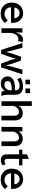

<svg xmlns="http://www.w3.org/2000/svg" viewBox="2223 -3093 915 5401"><g transform="rotate(90 2680.5 -392.5)"><path d="M624 -244.6H184.1Q187.5 -167 232.9 -118.7Q287.6 -61.5 372.1 -61.5Q471.7 -61.5 548.3 -154.8L626.5 -75.7Q530.3 45.4 359.9 45.4Q220.2 45.4 134.8 -43.9Q53.2 -129.9 53.2 -265.6Q53.2 -376 106.4 -457.5Q153.8 -529.8 232.9 -562.5Q287.1 -585 348.6 -585Q446.8 -585 516.1 -530.3Q587.9 -474.6 612.8 -374.5Q624 -329.1 624 -278.8ZM493.2 -339.8Q489.3 -390.1 466.8 -423.8Q424.3 -485.8 344.7 -485.8Q273.4 -485.8 227.5 -428.2Q199.2 -392.6 192.4 -339.8Z M887.7 -388.2H891.6Q956.5 -582 1091.3 -582Q1130.4 -582 1166.5 -566.9L1132.8 -443.8Q1105.5 -453.1 1076.7 -453.1Q1002 -453.1 952.1 -377.9Q918.9 -328.6 905.8 -251V24.9H775.9V-564.9H898.9Z M1189.9 -564.9H1321.8L1410.2 -247.1Q1429.7 -175.8 1440.9 -107.9H1444.8Q1464.4 -207.5 1478 -247.1L1574.7 -524.9H1685.1L1781.7 -247.1Q1794.9 -210 1812.5 -119.6L1814.9 -107.9H1818.8Q1830.1 -176.8 1850.1 -247.1L1938 -564.9H2069.8L1876 33.2H1766.1L1659.2 -267.1Q1645.5 -304.2 1631.8 -381.8H1627.9Q1612.3 -298.8 1601.1 -267.1L1494.1 33.2H1383.8Z M2220.7 -780.8H2350.6V-650.9H2220.7ZM2469.2 -780.8H2599.1V-650.9H2469.2ZM2519 -355V-364.3Q2519 -484.9 2404.3 -484.9Q2296.9 -484.9 2210.9 -419.9L2161.1 -510.3Q2273.9 -584 2408.7 -584Q2538.6 -584 2602.5 -509.3Q2647 -458 2647 -357.9V-151.9Q2647 -37.6 2682.1 24.9H2563Q2542 -15.6 2535.2 -67.9H2531.7Q2506.8 -19 2451.7 14.6Q2406.7 42 2333 42Q2245.6 42 2188.5 -9.3Q2128.9 -63 2128.9 -146Q2128.9 -355 2466.8 -355ZM2519 -263.2H2480Q2365.7 -263.2 2308.6 -233.9Q2259.8 -209 2259.8 -147.9Q2259.8 -106.9 2289.1 -83Q2316.9 -60.1 2361.3 -60.1Q2420.4 -60.1 2467.3 -102.1Q2519 -147.9 2519 -220.2Z M2828.1 -830.1H2960V-464.8Q3033.2 -576.2 3159.2 -576.2Q3267.1 -576.2 3324.2 -503.9Q3367.2 -449.7 3367.2 -343.3V24.9H3235.4V-326.2Q3235.4 -397.5 3210.9 -430.7Q3183.6 -468.3 3124 -468.3Q3064.9 -468.3 3015.6 -417.5Q2979.5 -380.9 2960 -322.3V24.9H2828.1Z M3676.3 -564.9V-462.9Q3758.3 -576.2 3881.3 -576.2Q3967.8 -576.2 4024.9 -526.4Q4089.4 -470.2 4089.4 -342.8V24.9H3957.5V-326.2Q3957.5 -395.5 3931.6 -432.6Q3906.7 -468.3 3847.7 -468.3Q3787.1 -468.3 3737.8 -417.5Q3701.7 -380.4 3682.1 -321.8V24.9H3550.3V-564.9Z M4449.2 -749V-564.9H4633.3V-472.2H4449.2V-151.4Q4449.2 -104 4460.4 -85.9Q4475.6 -61 4510.7 -61Q4554.2 -61 4600.1 -95.2L4631.3 -4.4Q4560.1 41 4481 41Q4398.9 41 4356.9 -7.8Q4322.3 -48.3 4322.3 -125V-472.2H4190.4V-564.9H4322.3V-690.9Z M5294.9 -244.6H4855Q4858.4 -167 4903.8 -118.7Q4958.5 -61.5 5043 -61.5Q5142.6 -61.5 5219.2 -154.8L5297.4 -75.7Q5201.2 45.4 5030.8 45.4Q4891.1 45.4 4805.7 -43.9Q4724.1 -129.9 4724.1 -265.6Q4724.1 -376 4777.3 -457.5Q4824.7 -529.8 4903.8 -562.5Q4958 -585 5019.5 -585Q5117.7 -585 5187 -530.3Q5258.8 -474.6 5283.7 -374.5Q5294.9 -329.1 5294.9 -278.8ZM5164.1 -339.8Q5160.2 -390.1 5137.7 -423.8Q5095.2 -485.8 5015.6 -485.8Q4944.3 -485.8 4898.4 -428.2Q4870.1 -392.6 4863.3 -339.8Z"/></g></svg>

Font: FORM UDPGothic
Style: Bold
Weight: 700
Foundry: Pronama LLC
Version: Version 1.051